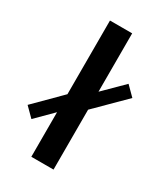

<svg xmlns="http://www.w3.org/2000/svg" viewBox="-208 -790 753 869"><g transform="rotate(30 168.5 -356.0)"><path d="M103 0V-233L18 -148L-29 -195L103 -327V-712H219V-407L319 -506L366 -459L219 -313V0Z"/></g></svg>

Font: Ek Mukta SemiBold
Style: Regular
Weight: 600
Designer: Girish Dalvi and Yashodeep Gholap
Foundry: Ek Type
Version: Version 2.538;PS 1.002;hotconv 16.6.51;makeotf.lib2.5.65220;